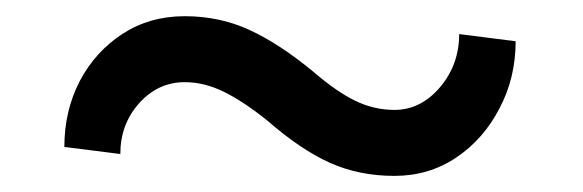

<svg xmlns="http://www.w3.org/2000/svg" viewBox="-20 -412 717 236"><path d="M464.8 -195.8Q421.4 -195.8 385.5 -211.9Q349.6 -228 308.1 -264.2Q278.8 -287.6 254.9 -299.3Q231 -311 207 -311Q174.3 -311 151.1 -285.2Q127.9 -259.3 127.9 -222.7L59.1 -231.4Q59.1 -275.9 78.1 -312.5Q97.2 -348.6 130.6 -370.4Q164.1 -392.1 207 -392.1Q250 -392.1 286.6 -375.2Q323.2 -358.4 364.7 -324.2Q393.6 -299.3 416.7 -288.1Q439.9 -276.9 464.8 -276.9Q497.1 -276.9 520.8 -304.7Q544.4 -332.5 544.4 -370.1L613.8 -361.3Q613.8 -316.4 594.2 -279.3Q574.7 -241.2 541 -218.5Q507.3 -195.8 464.8 -195.8Z"/></svg>

Font: Suwannaphum
Style: Regular
Weight: 400
Designer: Danh Hong
Version: Version 8.002; ttfautohint (v1.8.3)